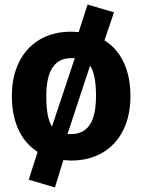

<svg xmlns="http://www.w3.org/2000/svg" viewBox="-20 -687 624 842"><path d="M552 -265Q552 -180 520.5 -116.5Q489 -53 430.5 -18Q372 17 292 17Q280 17 258 15L221 135L106 101L145 -21Q90 -56 61 -118.5Q32 -181 32 -266Q32 -351 63.5 -414.5Q95 -478 153.5 -513Q212 -548 292 -548Q303 -548 325 -546L364 -667L480 -633L438 -510Q493 -476 522.5 -413.5Q552 -351 552 -265ZM183 -266Q183 -170 208 -132L308 -432H292Q183 -432 183 -266ZM401 -265Q401 -362 375 -399L276 -99H292Q346 -99 373.5 -139.5Q401 -180 401 -265Z"/></svg>

Font: Statis Sans
Style: Bold
Weight: 700
Designer: bBox Type GmbH
Foundry: bBox Type GmbH
Version: Version 1.000